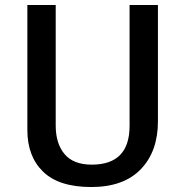

<svg xmlns="http://www.w3.org/2000/svg" viewBox="-20 -740 745 772"><path d="M90 -217V-720H204V-235Q204 -163 239.5 -120.5Q275 -78 349 -78Q501 -78 501 -234V-720H615V-252Q615 -131 546 -59.5Q477 12 347 12Q217 12 153.5 -49.5Q90 -111 90 -217Z"/></svg>

Font: Convergence
Style: Regular
Weight: 400
Designer: Nicolas Silva and John Vargas
Foundry: Nicolas Silva and Jonh Vargas
Version: Version 1.002